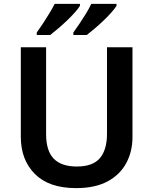

<svg xmlns="http://www.w3.org/2000/svg" viewBox="-20 -957 788 987"><path d="M661 -252Q661 -178 629 -118.5Q597 -59 533 -24.5Q469 10 371 10Q232 10 159.5 -62.5Q87 -135 87 -254V-714H217V-268Q217 -181 256.5 -141Q296 -101 375 -101Q457 -101 493.5 -144Q530 -187 530 -269V-714H661ZM579 -927Q571 -914 553.5 -894Q536 -874 513 -852Q490 -830 467 -810.5Q444 -791 426 -777H357V-790Q371 -809 388.5 -835Q406 -861 422.5 -888Q439 -915 449 -937H579ZM391 -927Q383 -914 365.5 -894Q348 -874 325 -852Q302 -830 279 -810.5Q256 -791 238 -777H169V-790Q183 -809 200 -835Q217 -861 233.5 -888Q250 -915 261 -937H391Z"/></svg>

Font: Noto Sans Adlam SemiBold
Style: Regular
Weight: 600
Version: Version 3.001